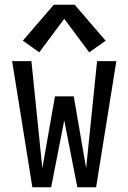

<svg xmlns="http://www.w3.org/2000/svg" viewBox="-20 -787 540 807"><path d="M116 0H195L250 -281L305 0H384L469 -530H388L342 -80L290 -382H211L158 -80L112 -530H31ZM145 -567 250 -708 355 -567 424 -616 294 -767H206L76 -616Z"/></svg>

Font: Iosevka SS09
Style: Regular
Weight: 400
Monospace: yes
Designer: Belleve Invis
Foundry: Belleve Invis
Version: Version 5.2.1; ttfautohint (v1.8.3)